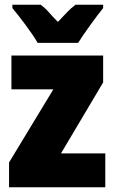

<svg xmlns="http://www.w3.org/2000/svg" viewBox="-20 -786 480 806"><path d="M422 0H18V-104L204 -411H28V-553H413V-440L236 -142H422ZM413 -766H297Q278 -752 261.5 -734.5Q245 -717 223 -694Q201 -716 185.5 -734Q170 -752 151 -766H32V-752Q54 -726 87.5 -681Q121 -636 138 -606H308Q328 -638 359.5 -681.5Q391 -725 413 -752Z"/></svg>

Font: Noto Sans Display SemiCondensed Black
Style: Regular
Weight: 900
Width: 4
Designer: Monotype Design Team
Foundry: Monotype Imaging Inc.
Version: Version 1.900